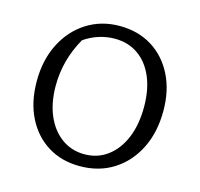

<svg xmlns="http://www.w3.org/2000/svg" viewBox="-99 -763 912 877"><g transform="rotate(15 357.5 -324.0)"><path d="M350 9Q264 9 199 -31.5Q134 -72 97.5 -145Q61 -218 61 -316Q61 -416 100 -493Q139 -570 207.5 -613.5Q276 -657 363 -657Q450 -657 515.5 -616.5Q581 -576 618 -503Q655 -430 655 -333Q655 -232 616.5 -155Q578 -78 509.5 -34.5Q441 9 350 9ZM357 -49Q419 -49 466 -84Q513 -119 539 -181.5Q565 -244 565 -328Q565 -409 539.5 -469Q514 -529 467 -562Q420 -595 356 -595Q319 -595 282 -583.5Q245 -572 212 -549Q150 -440 150 -318Q150 -238 176 -177.5Q202 -117 249 -83Q296 -49 357 -49Z"/></g></svg>

Font: Piazzolla
Style: Regular
Weight: 400
Designer: Juan Pablo del Peral
Foundry: Huerta Tipografica
Version: Version 1.330